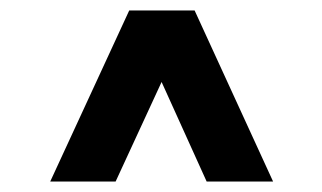

<svg xmlns="http://www.w3.org/2000/svg" viewBox="-20 -720 616 367"><path d="M375 -373H502L352 -700H227ZM76 -373H201L352 -700H227Z"/></svg>

Font: Unageo
Style: SemiBold
Weight: 600
Designer: Richard Sepsi
Foundry: Richard Sepsi
Version: Version 2.000